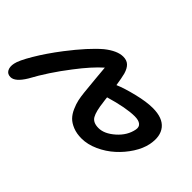

<svg xmlns="http://www.w3.org/2000/svg" viewBox="-94 -696 1020 1020"><g transform="rotate(45 415.5 -186.5)"><path d="M23.9 64Q0.5 64 -9.3 45.7Q-19 27.3 -13.2 0Q-7.8 -28.8 30.8 -94Q69.3 -159.2 125 -231.9Q207.5 -338.9 270 -392.1Q326.2 -437 371.1 -437Q397.5 -437 413.3 -422.4Q429.2 -407.7 438 -377.9Q445.3 -349.6 452.1 -304.2Q494.1 -322.3 561 -338.6Q627.9 -355 674.8 -355Q749 -355 780.8 -315.9Q812.5 -276.9 798.8 -208Q790.5 -167.5 763.4 -125.2Q736.3 -83 698.7 -49.1Q661.1 -15.1 613.8 6.3Q566.4 27.8 521 27.8Q484.4 27.8 456.1 16.4Q427.7 4.9 411.1 -12.2Q394.5 -29.3 383.1 -55.4Q371.6 -81.5 366.7 -104Q361.8 -126.5 358.9 -154.8Q355.5 -182.6 350.1 -245.4Q344.7 -308.1 342.8 -326.2Q291 -280.8 227.1 -196.8Q149.4 -96.2 96.2 2Q58.6 64 23.9 64ZM466.8 -191.9Q474.1 -127.9 489.3 -101.6Q504.4 -75.2 545.9 -75.2Q589.4 -75.2 635.5 -116Q681.6 -156.7 691.9 -210Q696.3 -232.4 682.1 -244.1Q668 -255.9 638.2 -255.9Q574.2 -255.9 462.9 -223.1Q463.4 -216.8 464.8 -205.8Q466.3 -194.8 466.8 -191.9Z"/></g></svg>

Font: Shantell Sans Irregular Bouncy
Style: Italic
Weight: 500
Italic angle: -11.31°
Designer: Stephen Nixon, Anya Danilova, Shantell Martin
Foundry: Arrow Type
Version: Version 1.006;[9816181b4]